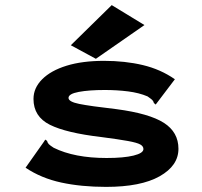

<svg xmlns="http://www.w3.org/2000/svg" viewBox="-20 -720 790 751"><path d="M395 11Q298 11 219.5 -6Q141 -23 80 -64L152 -166L157 -174L164 -169Q166 -161 171 -156Q176 -151 190 -142Q271 -102 397 -102Q464 -102 502.5 -111.5Q541 -121 541 -137Q541 -148 528.5 -155Q516 -162 480.5 -168.5Q445 -175 376 -184Q239 -200 175 -232Q111 -264 111 -333Q111 -376 145 -410Q179 -444 240.5 -463Q302 -482 387 -482Q469 -482 538.5 -465.5Q608 -449 664 -410L595 -319L589 -311L582 -317Q580 -325 575 -329.5Q570 -334 557 -343Q524 -357 481 -362.5Q438 -368 390 -368Q328 -368 288 -360.5Q248 -353 248 -337Q248 -322 290 -313.5Q332 -305 436 -293Q564 -276 621 -239.5Q678 -203 678 -138Q678 -72 604.5 -30.5Q531 11 395 11ZM355 -490 257 -543 417 -700 545 -622Z"/></svg>

Font: Inconsolata ExtraExpanded Black
Style: Regular
Weight: 900
Width: 8
Monospace: yes
Designer: Raph Levien, Cyreal, Brenton Simpson
Foundry: Raph Levien, Cyreal, Google
Version: Version 3.001; ttfautohint (v1.8.2.53-6de2)